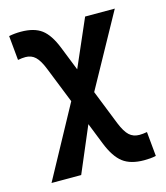

<svg xmlns="http://www.w3.org/2000/svg" viewBox="-113 -614 812 937"><g transform="rotate(-15 293.0 -146.0)"><path d="M499.5 234.4Q431.6 234.4 392.6 204.6Q353.5 174.8 324.7 102.1L281.7 -6.3L183.6 224.6H33.7L230 -136.2L157.2 -318.8Q139.2 -364.3 119.1 -383.1Q99.1 -401.9 69.8 -401.9Q52.7 -401.9 31.2 -397.9L19.5 -521.5Q48.3 -527.3 79.6 -527.3Q146.5 -527.3 184.3 -499Q222.2 -470.7 250 -400.4L298.3 -278.8L402.3 -517.6H552.2L349.6 -149.9L419.4 25.9Q438 71.8 458.3 90.3Q478.5 108.9 509.3 108.9Q516.1 108.9 527.3 107.9Q538.6 106.9 547.9 105L559.6 228.5Q545.9 231.9 530 233.2Q514.2 234.4 499.5 234.4Z"/></g></svg>

Font: CaskaydiaMono NF
Style: Bold
Weight: 700
Designer: Aaron Bell
Foundry: Saja Typeworks
Version: Version 2111.001; ttfautohint (v1.8.4);Nerd Fonts 3.1.1